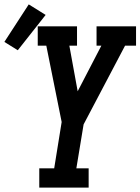

<svg xmlns="http://www.w3.org/2000/svg" viewBox="-89 -855 640 875"><path d="M90 0V-88H158L192 -299L122 -647H83V-735H262V-647H227L265 -439L373 -647H351V-735H531V-647H481L292 -288L259 -88H315V0ZM-8 -626 -69 -664 42 -835 119 -787Z"/></svg>

Font: Iosevka Slab Semibold Oblique
Style: Regular
Weight: 600
Italic angle: -9°
Monospace: yes
Designer: Belleve Invis
Foundry: Belleve Invis
Version: Version 11.1.1; ttfautohint (v1.8.3)